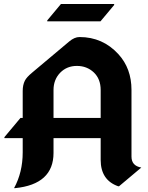

<svg xmlns="http://www.w3.org/2000/svg" viewBox="-20 -935 750 974"><path d="M289.1 -914.6H559.1V-909.7L489.7 -826.7H219.7V-831.5ZM51.3 19.5Q95.2 -61 95.2 -162.1V-234.4H2.4V-239.3L84 -336.9H95.2V-473.6Q95.2 -503.9 106 -525.4Q114.7 -543 141.6 -565.4L331.1 -724.6Q357.9 -747.1 383.3 -747.1Q501.5 -747.1 581.1 -659.7Q647 -587.4 647 -479V-140.6Q647 -93.8 696.8 -85L584 9.8H579.1Q490.7 -21.5 490.7 -124V-234.4H251.5V-159.2Q251.5 0 56.2 19.5ZM490.7 -336.9V-478.5Q490.7 -534.2 456.1 -567.4Q420.9 -600.6 370.1 -600.6Q319.3 -600.6 285.6 -566.4Q251.5 -531.2 251.5 -478.5V-336.9Z"/></svg>

Font: Gothica
Style: Bold
Weight: 700
Designer: Wojciech Kalinowski "wmk69" (wmk69@o2.pl)
Foundry: Wojciech Kalinowski "wmk69" (wmk69@o2.pl)
Version: Version 2.1.0; 2021-05-14